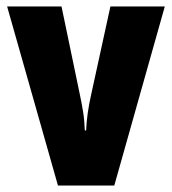

<svg xmlns="http://www.w3.org/2000/svg" viewBox="-20 -573 531 593"><path d="M159 0 2 -553H170L226 -284Q232 -256 236.5 -228.5Q241 -201 242 -170H246Q247 -196 251 -224Q255 -252 262 -283L321 -553H489L333 0Z"/></svg>

Font: Noto Sans Sinhala UI ExtraCondensed Black
Style: Regular
Weight: 900
Width: 2
Designer: Jelle Bosma - Monotype Design Team
Foundry: Monotype Imaging Inc.
Version: Version 2.006; ttfautohint (v1.8.4.7-5d5b)